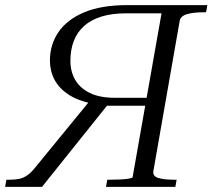

<svg xmlns="http://www.w3.org/2000/svg" viewBox="-55 -730 830 750"><path d="M370 -326 109 0H-35L-30 -28H-18Q5 -28 21 -31.5Q37 -35 52 -45.5Q67 -56 82 -75L298 -339ZM442 -710H755L750 -682H739Q702 -682 676.5 -675Q651 -668 647 -649L544 -61Q541 -42 563 -35Q585 -28 625 -28H635L630 0H359L364 -28H376Q396 -28 416 -29Q436 -30 449.5 -32.5Q463 -35 463 -38L576 -678H438Q383 -678 342 -665.5Q301 -653 274 -629Q247 -605 233.5 -570.5Q220 -536 220 -492Q220 -451 238.5 -418.5Q257 -386 295.5 -367Q334 -348 394 -348H543L537 -317H361Q355 -317 348.5 -318.5Q342 -320 335 -321L301 -326Q246 -338 210.5 -362Q175 -386 157.5 -419.5Q140 -453 140 -494Q140 -555 173 -604Q206 -653 273 -681.5Q340 -710 442 -710Z"/></svg>

Font: Roboto Serif 120pt Expanded Light
Style: Italic
Weight: 300
Width: 7
Italic angle: -10°
Designer: Greg Gazdowicz
Foundry: Commercial Type
Version: Version 1.008